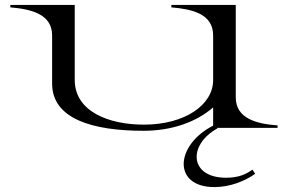

<svg xmlns="http://www.w3.org/2000/svg" viewBox="-20 -520 1171 781"><path d="M564 12C680 12 779 -24 847 -83V-9C691 71 682 241 852 241C917 241 977 216 1018 187L1007 170C984 186 955 203 900 203C749 203 744 68 865 2L862 0H1109V-10C1025 -16 939 -37 939 -124V-500H677V-490C761 -483 847 -464 847 -376V-194C847 -94 733 -13 565 -13C423 -13 284 -66 284 -195V-500H22V-490C106 -483 192 -463 192 -376V-180C192 -37 355 12 564 12Z"/></svg>

Font: Sprat Extended
Style: Regular
Weight: 400
Width: 9
Designer: Ethan Nakache
Foundry: Collletttivo
Version: Version 2.000;Glyphs 3.2 (3217)